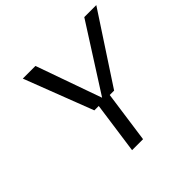

<svg xmlns="http://www.w3.org/2000/svg" viewBox="-172 -875 1051 1051"><g transform="rotate(-45 353.0 -350.0)"><path d="M284 0H283L325 -300H291L137 -700H235L370 -319L613 -700H706L444 -300H410L368 0Z"/></g></svg>

Font: Fivo Sans Modern
Style: Italic
Weight: 400
Designer: Alexander Slobzheninov
Foundry: Alexander Slobzheninov
Version: 1.0